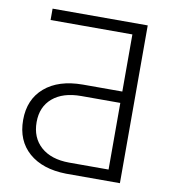

<svg xmlns="http://www.w3.org/2000/svg" viewBox="-80 -781 766 852"><g transform="rotate(10 302.5 -355.5)"><path d="M45.4 -202.1Q45.4 -294.9 107.7 -348.4Q169.9 -401.9 279.3 -402.3H457V-659.7H88.4V-710.9H517.1V0H273.9Q167.5 -2 106.4 -55.4Q45.4 -108.9 45.4 -202.1ZM457 -351.1H281.2Q198.7 -351.1 152.3 -311.5Q106 -272 106 -203.1Q106 -132.8 151.9 -92Q197.8 -51.3 278.8 -50.8H457Z"/></g></svg>

Font: Roboto Light
Style: Regular
Weight: 300
Designer: Google
Version: Version 2.134; 2016; ttfautohint (v1.6)